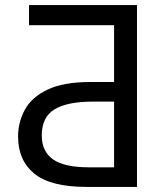

<svg xmlns="http://www.w3.org/2000/svg" viewBox="-20 -734 655 754"><path d="M319 0Q179 0 115 -52Q51 -104 51 -198Q51 -254 77.5 -303Q104 -352 166.5 -382Q229 -412 336 -412H428V-635H94V-714H518V0ZM327 -77H428V-335H346Q244 -335 194 -304.5Q144 -274 144 -202Q144 -139 188.5 -108Q233 -77 327 -77Z"/></svg>

Font: Noto IKEA Simplified Chinese
Style: Regular
Weight: 400
Designer: Monotype Design Team
Foundry: Monotype Imaging Inc.
Version: Version 1.100